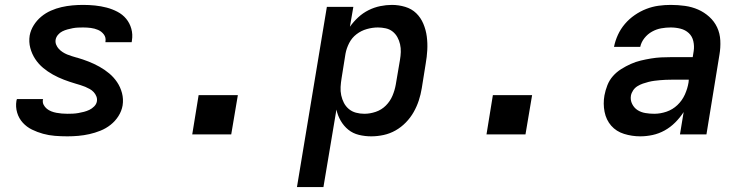

<svg xmlns="http://www.w3.org/2000/svg" viewBox="-20 -548 3040 783"><path d="M255 8Q229 8 204 6Q179 4 155.5 -2.5Q132 -9 110.5 -19.5Q89 -30 73 -47.5Q57 -65 50 -88.5Q43 -112 47 -137Q48 -139 48 -140.5Q48 -142 49 -144H156Q155 -143 155 -142.5Q155 -142 155 -142Q153 -130 158 -120.5Q163 -111 171 -104.5Q179 -98 189 -94Q199 -90 210 -88Q221 -86 232 -85Q243 -84 255 -84Q266 -84 277 -84.5Q288 -85 299.5 -87Q311 -89 322.5 -92Q334 -95 344.5 -100Q355 -105 364 -114Q373 -123 375 -134Q377 -145 373 -155Q369 -165 362 -172.5Q355 -180 346 -185Q337 -190 327.5 -194Q318 -198 308 -201Q298 -204 288 -207Q264 -214 240.5 -223Q217 -232 195.5 -244Q174 -256 155.5 -271.5Q137 -287 123.5 -307.5Q110 -328 103.5 -352.5Q97 -377 101 -403Q105 -425 117.5 -445Q130 -465 148 -480Q166 -495 187.5 -504.5Q209 -514 231 -519Q253 -524 275 -526Q297 -528 319 -528Q344 -528 368 -525.5Q392 -523 415 -517Q438 -511 459 -500Q480 -489 494.5 -471.5Q509 -454 515.5 -431Q522 -408 518 -383Q518 -381 517.5 -379.5Q517 -378 517 -376H410Q410 -377 410 -377.5Q410 -378 410 -378Q413 -395 403.5 -407.5Q394 -420 380 -426Q366 -432 350.5 -434Q335 -436 319 -436Q308 -436 297.5 -435.5Q287 -435 276.5 -433Q266 -431 255 -428Q244 -425 234 -420Q224 -415 216.5 -406Q209 -397 207 -387Q205 -376 209 -366Q213 -356 220 -348.5Q227 -341 235.5 -335.5Q244 -330 253.5 -326Q263 -322 273 -319Q283 -316 293 -313H294Q318 -306 341 -297Q364 -288 385.5 -276Q407 -264 425.5 -248.5Q444 -233 457.5 -213Q471 -193 477.5 -168.5Q484 -144 480 -118Q476 -95 463 -74.5Q450 -54 431 -39Q412 -24 389.5 -15Q367 -6 344.5 -1Q322 4 299.5 6Q277 8 255 8Z M764 0 790 -160H950L923 0Z M1191 215 1313 -520H1421L1407 -439Q1422 -460 1441 -477.5Q1460 -495 1483 -506.5Q1506 -518 1530.5 -523Q1555 -528 1578 -528Q1606 -528 1632.5 -520Q1659 -512 1677.5 -494Q1696 -476 1706.5 -451Q1717 -426 1720.5 -399Q1724 -372 1722.5 -344Q1721 -316 1716 -288L1700 -188Q1696 -163 1688 -138.5Q1680 -114 1667 -91Q1654 -68 1635 -48.5Q1616 -29 1593 -16Q1570 -3 1544.5 2.5Q1519 8 1494 8Q1468 8 1443.5 2Q1419 -4 1400.5 -19Q1382 -34 1369.5 -55.5Q1357 -77 1352 -101L1299 215ZM1466 -84Q1489 -84 1512.5 -92Q1536 -100 1553.5 -117.5Q1571 -135 1580.5 -157.5Q1590 -180 1594 -203L1611 -303Q1614 -320 1614.5 -336Q1615 -352 1611.5 -367.5Q1608 -383 1600.5 -396.5Q1593 -410 1581 -419.5Q1569 -429 1553 -432.5Q1537 -436 1521 -436Q1499 -436 1476 -429.5Q1453 -423 1434 -408.5Q1415 -394 1404 -372.5Q1393 -351 1389 -329L1373 -229Q1370 -211 1369 -193.5Q1368 -176 1371.5 -159.5Q1375 -143 1382.5 -128.5Q1390 -114 1402.5 -103.5Q1415 -93 1431.5 -88.5Q1448 -84 1466 -84Z M1964 0 1990 -160H2150L2123 0Z M2591 8Q2557 8 2525 -2Q2493 -12 2472.5 -35.5Q2452 -59 2445.5 -92Q2439 -125 2445 -159Q2449 -180 2457 -200.5Q2465 -221 2479.5 -237.5Q2494 -254 2513 -266Q2532 -278 2552 -287Q2572 -296 2593 -301Q2614 -306 2635 -309.5Q2656 -313 2676.5 -314Q2697 -315 2718 -315H2805L2809 -340Q2812 -360 2807.5 -380Q2803 -400 2789 -413Q2775 -426 2755.5 -431Q2736 -436 2715 -436Q2696 -436 2676.5 -432.5Q2657 -429 2639 -419Q2621 -409 2608 -392.5Q2595 -376 2591 -357H2484Q2489 -382 2500 -406Q2511 -430 2528.5 -450.5Q2546 -471 2568.5 -486.5Q2591 -502 2615.5 -511.5Q2640 -521 2665 -524.5Q2690 -528 2715 -528Q2745 -528 2773.5 -524Q2802 -520 2827 -509Q2852 -498 2872.5 -479.5Q2893 -461 2904.5 -436.5Q2916 -412 2917.5 -383Q2919 -354 2914 -325L2861 0H2753L2768 -91Q2768 -91 2768 -91Q2768 -91 2768 -91Q2768 -91 2768 -91Q2768 -91 2768 -91Q2753 -68 2733.5 -48.5Q2714 -29 2690.5 -16Q2667 -3 2641.5 2.5Q2616 8 2591 8ZM2648 -84Q2673 -84 2698 -92.5Q2723 -101 2742.5 -119.5Q2762 -138 2773 -162.5Q2784 -187 2788 -212L2789 -223H2718Q2706 -223 2694.5 -222.5Q2683 -222 2671.5 -221Q2660 -220 2648.5 -218.5Q2637 -217 2625 -214Q2613 -211 2601.5 -207Q2590 -203 2579.5 -196.5Q2569 -190 2562 -179.5Q2555 -169 2553 -158Q2550 -140 2558 -124Q2566 -108 2580 -99Q2594 -90 2612 -87Q2630 -84 2648 -84Z"/></svg>

Font: Iosevka SS04 Semibold Extended
Style: Italic
Weight: 600
Width: 7
Italic angle: -9°
Monospace: yes
Designer: Belleve Invis
Foundry: Belleve Invis
Version: Version 19.0.0; ttfautohint (v1.8.4)